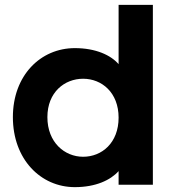

<svg xmlns="http://www.w3.org/2000/svg" viewBox="-20 -760 718 790"><path d="M288 -562C147 -562 33 -450 33 -278C33 -105 147 10 288 10C374 10 435 -19 468 -56V0H609V-740H468V-496C436 -533 374 -562 288 -562ZM175 -278C175 -381 246 -436 322 -436C399 -436 468 -379 468 -276C468 -172 399 -115 322 -115C246 -115 175 -174 175 -278Z"/></svg>

Font: Malmofest SemiBold
Style: Regular
Weight: 600
Designer: Jonny Pinhorn (Poppins), Kolossal
Version: Version 1.004;Glyphs 3.1.2 (3151)